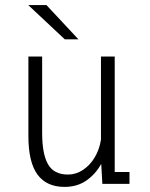

<svg xmlns="http://www.w3.org/2000/svg" viewBox="-20 -722 590 754"><path d="M233.5 12Q163 12 127.2 -36.5Q91.5 -85 91.5 -188V-500H145.5V-201Q145.5 -116.5 168.8 -76.5Q192 -36.5 247 -36.5Q278.5 -36.5 306 -54.8Q333.5 -73 352 -104Q370.5 -135 376.5 -173.5V-500H430.5V-46.5H488.5V0H382L377.5 -78.5Q356 -39 319.8 -13.5Q283.5 12 233.5 12ZM234.5 -567.5 91 -702H162.5L288 -567.5Z"/></svg>

Font: Trispace SemiCondensed ExtraLight
Style: Regular
Weight: 200
Width: 4
Designer: Tyler Finck
Foundry: Etcetera Type Company
Version: Version 1.210; ttfautohint (v1.8.3)